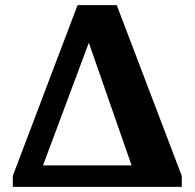

<svg xmlns="http://www.w3.org/2000/svg" viewBox="-20 -730 760 750"><path d="M30 -43 283 -710H436L690 -43V0H30ZM494 -84 327 -563 148 -84Z"/></svg>

Font: Trirong Black
Style: Regular
Weight: 900
Designer: Katatrad Team
Foundry: CadsonDemak
Version: Version 1.001